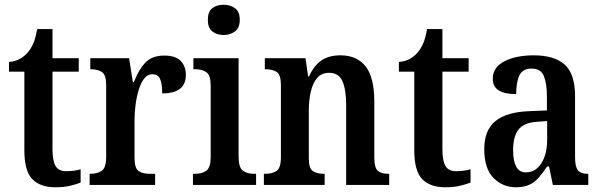

<svg xmlns="http://www.w3.org/2000/svg" viewBox="-20 -782 2539 812"><path d="M214 10Q150 10 116.5 -24.5Q83 -59 83 -147V-479H18V-520Q45 -522 65 -533.5Q85 -545 98 -561Q111 -576 121 -599Q131 -622 137 -659H202V-536H313V-479H202V-151Q202 -102 215 -80Q228 -58 259 -58Q277 -58 292 -60Q307 -62 321 -66V-10Q307 -4 279.5 3Q252 10 214 10Z M359 0V-47H362Q391 -47 410 -59.5Q429 -72 429 -119V-421Q429 -465 411.5 -477Q394 -489 365 -489H362V-536H526L542 -434H546Q565 -485 593.5 -516Q622 -547 675 -547Q722 -547 744 -524.5Q766 -502 766 -465Q766 -387 666 -387Q666 -428 657 -448Q648 -468 624 -468Q604 -468 590 -450Q576 -432 567 -403Q558 -374 553.5 -340.5Q549 -307 549 -275V-114Q549 -70 566.5 -58.5Q584 -47 611 -47H636V0Z M926 -634Q897 -634 878 -649Q859 -664 859 -698Q859 -733 878 -747.5Q897 -762 926 -762Q953 -762 973.5 -747.5Q994 -733 994 -698Q994 -664 973.5 -649Q953 -634 926 -634ZM796 0V-47H806Q835 -47 853 -60.5Q871 -74 871 -117V-420Q871 -463 853.5 -476Q836 -489 809 -489H798V-536H989V-120Q989 -74 1007 -60.5Q1025 -47 1053 -47H1063V0Z M1096 0V-47H1102Q1131 -47 1149.5 -59Q1168 -71 1168 -118V-422Q1168 -466 1150.5 -477.5Q1133 -489 1105 -489H1100V-536H1272L1283 -459H1287Q1308 -505 1339.5 -526.5Q1371 -548 1420 -548Q1489 -548 1526 -501.5Q1563 -455 1563 -352V-118Q1563 -72 1578 -59.5Q1593 -47 1622 -47H1626V0H1444V-338Q1444 -402 1428.5 -438Q1413 -474 1372 -474Q1339 -474 1320.5 -451.5Q1302 -429 1294 -392.5Q1286 -356 1286 -315V-113Q1286 -70 1303 -58.5Q1320 -47 1349 -47H1353V0Z M1863 10Q1799 10 1765.5 -24.5Q1732 -59 1732 -147V-479H1667V-520Q1694 -522 1714 -533.5Q1734 -545 1747 -561Q1760 -576 1770 -599Q1780 -622 1786 -659H1851V-536H1962V-479H1851V-151Q1851 -102 1864 -80Q1877 -58 1908 -58Q1926 -58 1941 -60Q1956 -62 1970 -66V-10Q1956 -4 1928.5 3Q1901 10 1863 10Z M2162 10Q2106 10 2067 -29.5Q2028 -69 2028 -152Q2028 -232 2076 -270.5Q2124 -309 2222 -312L2293 -315V-373Q2293 -429 2280 -460.5Q2267 -492 2228 -492Q2190 -492 2176.5 -463Q2163 -434 2163 -384Q2064 -384 2064 -448Q2064 -498 2113.5 -523Q2163 -548 2237 -548Q2324 -548 2368 -509Q2412 -470 2412 -375V-118Q2412 -77 2424 -62Q2436 -47 2465 -47H2468V0H2318L2302 -78H2294Q2275 -50 2258 -30.5Q2241 -11 2218.5 -0.5Q2196 10 2162 10ZM2204 -53Q2245 -53 2269.5 -91.5Q2294 -130 2294 -191V-270L2251 -267Q2194 -263 2172 -233Q2150 -203 2150 -147Q2150 -102 2163 -77.5Q2176 -53 2204 -53Z"/></svg>

Font: Noto Serif Khmer Condensed SemiBold
Style: Regular
Weight: 600
Width: 3
Designer: Danh Hong and the Monotype Design Team
Foundry: Monotype Imaging Inc.
Version: Version 2.004; ttfautohint (v1.8.4.7-5d5b)